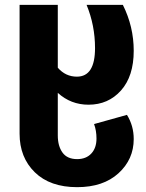

<svg xmlns="http://www.w3.org/2000/svg" viewBox="-20 -551 602 794"><path d="M369 -38 505 -76Q533 -31 533 24Q533 108 470 165.5Q407 223 299 223Q187 223 124 161.5Q61 100 61 2V-531H219V-271Q251 -234 298 -234Q373 -234 373 -352Q373 -446 338 -531H488Q533 -441 533 -341Q533 -236 480.5 -177Q428 -118 346 -118Q273 -118 219 -167V9Q219 53 238.5 80Q258 107 299 107Q336 107 357.5 84Q379 61 379 22Q379 -11 369 -38Z"/></svg>

Font: FiraGO
Style: Bold
Weight: 700
Designer: bBox Type
Foundry: bBox Type GmbH
Version: Version 1.001;PS 001.001;hotconv 1.0.88;makeotf.lib2.5.64775